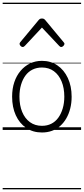

<svg xmlns="http://www.w3.org/2000/svg" viewBox="-20 -976 629 1442"><path d="M295 19Q227 19 176.5 -15.5Q126 -50 98.5 -110.5Q71 -171 71 -250Q71 -310 87.5 -359Q104 -408 134.5 -444Q165 -480 205.5 -499.5Q246 -519 295 -519Q361 -519 411 -485Q461 -451 489.5 -390Q518 -329 518 -250Q518 -202 507.5 -161Q497 -120 478 -87Q459 -54 432 -30Q405 -6 370.5 6.5Q336 19 295 19ZM295 -31Q334 -31 365 -46.5Q396 -62 417.5 -91.5Q439 -121 451 -161.5Q463 -202 463 -250Q463 -315 442.5 -364.5Q422 -414 384.5 -441.5Q347 -469 295 -469Q256 -469 224.5 -453.5Q193 -438 171.5 -409Q150 -380 138 -339.5Q126 -299 126 -250Q126 -185 146.5 -135.5Q167 -86 205 -58.5Q243 -31 295 -31ZM150 -623Q142 -623 134.5 -631Q127 -639 127 -647Q127 -649 128 -652Q129 -655 132 -659L270 -825Q275 -831 280.5 -834Q286 -837 295 -837Q304 -837 309.5 -834Q315 -831 320 -825L458 -659Q462 -655 463 -652Q464 -649 464 -647Q464 -639 456 -631Q448 -623 440 -623Q435 -623 431.5 -625.5Q428 -628 424 -632L295 -769L167 -632Q163 -628 159 -625.5Q155 -623 150 -623ZM0 436H589V446H0ZM0 -20H589V0H0ZM0 -505H589V-500H0ZM0 -956H589V-946H0Z"/></svg>

Font: Playwrite HU Guides
Style: Regular
Weight: 400
Designer: Veronika Burian, José Scaglione
Foundry: TypeTogether
Version: Version 1.003